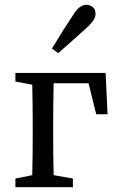

<svg xmlns="http://www.w3.org/2000/svg" viewBox="-20 -778 487 798"><path d="M44 -439V-475H419L427 -303H380L348 -432H203Q202 -394 201.5 -347Q201 -300 201 -265V-210Q201 -176 201.5 -131.5Q202 -87 203 -50L283 -36V0H44V-36L114 -50Q115 -88 115.5 -132Q116 -176 116 -210V-265Q116 -299 115.5 -344Q115 -389 114 -426ZM196 -576Q238 -647 285 -717Q299 -740 312.5 -749Q326 -758 339 -758Q353 -758 365 -749Q377 -740 377 -720Q377 -710 370.5 -697.5Q364 -685 343 -665Q312 -637 282.5 -610.5Q253 -584 222 -557Z"/></svg>

Font: Source Serif Pro
Style: Regular
Weight: 400
Designer: Frank Grießhammer
Foundry: Adobe Systems Incorporated
Version: Version 3.001;hotconv 1.0.111;makeotfexe 2.5.65597